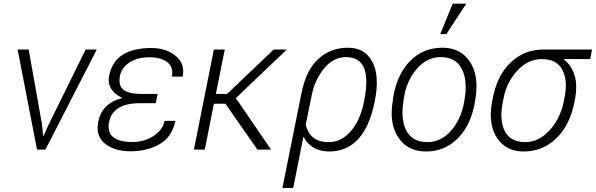

<svg xmlns="http://www.w3.org/2000/svg" viewBox="-20 -790 3146 1014"><path d="M220 0H175.5L73 -528.5H131.5L202 -132.5L208 -70.5L209.5 -70L237 -132.5L432.5 -528.5H491Z M669.5 9Q584 9 534 -32Q495.5 -63.5 495.5 -114.5Q495.5 -129 498.5 -145Q509 -197 540.5 -227.8Q572 -258.5 625 -272L625.5 -273.5Q586 -290.5 567.5 -320.5Q554 -342 554 -366.5Q554 -377 556 -387.5Q571 -465 628 -500.8Q685 -536.5 779 -536.5Q857.5 -536.5 907.5 -495Q947.5 -462.5 947.5 -413Q947.5 -400 944.5 -385.5H888Q890 -396 890 -406Q890 -440 864.5 -461Q831 -487.5 769 -487.5Q704.5 -487.5 663 -459.5Q611 -425 611 -364.5Q611 -334 630 -317.5Q657 -294 727.5 -294H812.5L810 -282.5H810.5Q807 -269.5 806.5 -265.5Q806 -261.5 805 -256H804.5L803 -245H718Q576 -245 555.5 -144Q553 -132 553.5 -120.5Q553.5 -86.5 577 -66.5Q608.5 -40 679.5 -40Q742 -40 791 -72Q840 -104 849 -151.5H906Q889 -66.5 823 -28.8Q757 9 669.5 9Z M1411.5 0H1339.5L1170.5 -242H1109.5L1061.5 0H1004L1109.5 -528.5H1167L1120 -294H1179.5L1425.5 -528.5H1495L1225.5 -272Z M1528.5 203H1471.5L1571 -292.5H1571.5L1572 -297Q1596.5 -421.5 1662 -479.8Q1727.5 -538 1817.5 -538Q1908 -538 1947 -462.5Q1970.5 -417 1970 -352.5Q1970 -310 1960 -260Q1934 -123 1871.5 -55.5Q1811 10 1719.5 10Q1671 10 1636.8 -10Q1602.5 -30 1583.5 -66.5H1582ZM1716 -39.5Q1783.5 -39.5 1833 -97.5Q1882.5 -155.5 1901.5 -249.5L1903.5 -260Q1914.5 -314.5 1914.5 -357Q1914.5 -399 1903.5 -428.5Q1881 -488 1807.5 -488.5Q1740 -488.5 1691.2 -428Q1642.5 -367.5 1627 -291L1594.5 -130.5Q1605.5 -87.5 1634.5 -63.5Q1663.5 -39.5 1716 -39.5Z M2229.5 10Q2132.5 10 2083.5 -64Q2048.5 -117 2048.5 -193Q2048.5 -223 2054 -256L2056 -272Q2075.5 -396 2145 -467Q2214.5 -538 2316 -538Q2412.5 -538 2461.5 -464Q2496.5 -411 2496.5 -335Q2496.5 -305 2491.5 -272L2489 -256Q2469 -132.5 2399.8 -61.2Q2330.5 10 2229.5 10ZM2237.5 -39.5Q2310.5 -39.5 2363.8 -101.5Q2417 -163.5 2432 -256Q2436 -280 2437.8 -295.2Q2439.5 -310.5 2439.5 -330Q2439.5 -387 2418 -428Q2386 -488 2308 -488.5Q2234.5 -488.5 2180.8 -425.8Q2127 -363 2113 -272L2110.5 -256Q2105.5 -224.5 2105.5 -196Q2105.5 -139.5 2126.5 -99Q2158.5 -39.5 2237.5 -39.5ZM2337.5 -610H2305L2371 -770.5H2442.5Z M2745 10Q2651 10 2603 -64.5Q2572 -114 2572 -182.5Q2572 -216.5 2579.5 -256Q2602.5 -391.5 2678 -461Q2749 -528.5 2851 -528.5H3106.5L3097 -478H2957.5L2957 -476.5Q2999.5 -443.5 3015.5 -389Q3023.5 -361 3023 -329Q3023 -298 3016 -263L3013 -247Q2989 -128 2917.5 -59Q2846 10 2745 10ZM2754.5 -39.5Q2826 -39.5 2882.8 -102Q2939.5 -164.5 2958 -256L2966 -301Q2968.5 -318 2968.5 -338.5Q2968.5 -387 2950 -421.5Q2920 -478 2841.5 -478Q2769 -478 2712.8 -417.8Q2656.5 -357.5 2639.5 -272L2636.5 -256Q2628 -215 2628 -181Q2628 -132 2645.5 -98Q2675 -39.5 2754.5 -39.5Z"/></svg>

Font: Roberto Sans Light
Style: Italic
Weight: 300
Italic angle: -11°
Designer: Google
Version: Version 1.00;June 11, 2020;FontCreator 12.0.0.2522 64-bit; t